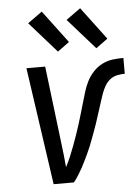

<svg xmlns="http://www.w3.org/2000/svg" viewBox="-54 -805 612 847"><g transform="rotate(-5 252.0 -381.5)"><path d="M149 0 74 -520H157L199 -173Q202 -148 205 -122Q208 -96 210 -70Q222 -93 231.5 -115.5Q241 -138 249.5 -161Q258 -184 266 -207Q274 -230 281.5 -253.5Q289 -277 295.5 -300Q302 -323 309 -346.5Q316 -370 323 -393.5Q330 -417 341 -439Q352 -461 369.5 -480Q387 -499 409.5 -510.5Q432 -522 456 -525Q480 -528 504 -528V-458Q488 -458 470.5 -454.5Q453 -451 439 -440Q425 -429 416 -413.5Q407 -398 401 -382Q395 -366 390 -349.5Q385 -333 379.5 -316.5Q374 -300 369 -284Q364 -268 358.5 -251.5Q353 -235 347 -219Q341 -203 335 -186.5Q329 -170 322.5 -154Q316 -138 308.5 -122Q301 -106 293.5 -90.5Q286 -75 277.5 -59.5Q269 -44 259.5 -29Q250 -14 239 0ZM389 -581 269 -717 333 -763 441 -619ZM219 -581 99 -717 163 -763 271 -619Z"/></g></svg>

Font: Iosevka SS18
Style: Italic
Weight: 400
Italic angle: -9°
Monospace: yes
Designer: Belleve Invis
Foundry: Belleve Invis
Version: Version 25.1.1; ttfautohint (v1.8.4)